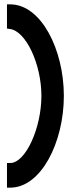

<svg xmlns="http://www.w3.org/2000/svg" viewBox="-20 -715 326 881"><path d="M12 33V146H27C169 146 273 -63 273 -275C273 -487 169 -695 27 -695H12V-584L25 -582C98 -574 170 -422 170 -275C170 -127 97 33 27 33Z"/></svg>

Font: Charger Pro
Style: BlkNar
Weight: 900
Designer: Jasper
Foundry: Cannot Into Space Fonts
Version: Version 1.09